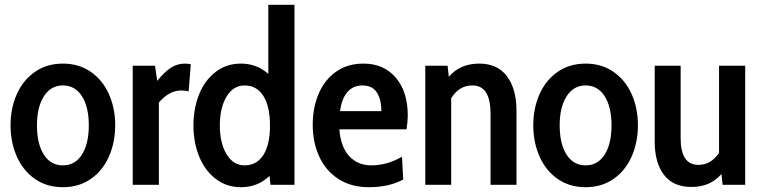

<svg xmlns="http://www.w3.org/2000/svg" viewBox="-20 -770 3173 800"><path d="M24 -248Q24 -319 50 -377.5Q76 -436 125.5 -470.5Q175 -505 242 -505Q309 -505 358.5 -470.5Q408 -436 434 -377.5Q460 -319 460 -248Q460 -177 434 -118Q408 -59 358.5 -24.5Q309 10 242 10Q175 10 125.5 -24.5Q76 -59 50 -118Q24 -177 24 -248ZM350 -248Q350 -324 321.5 -369Q293 -414 242 -414Q192 -414 163 -369Q134 -324 134 -248Q134 -171 162.5 -126Q191 -81 242 -81Q293 -81 321.5 -126Q350 -171 350 -248Z M533 -496H626L635 -433Q665 -470 691.5 -487.5Q718 -505 751 -505Q764 -505 775 -502L766 -389Q754 -393 735 -393Q685 -393 642 -343V0H533Z M1207 -750V0H1107L1103 -37Q1054 10 984 10Q924 10 879 -24.5Q834 -59 810 -117.5Q786 -176 786 -247Q786 -318 809.5 -376.5Q833 -435 878 -470Q923 -505 984 -505Q1050 -505 1098 -462V-750ZM1105 -247Q1105 -326 1077.5 -370Q1050 -414 999 -414Q952 -414 924 -367.5Q896 -321 896 -247Q896 -174 924 -127.5Q952 -81 999 -81Q1050 -81 1077.5 -124.5Q1105 -168 1105 -247Z M1283 -250Q1283 -322 1308 -380Q1333 -438 1380.5 -471.5Q1428 -505 1495 -505Q1579 -505 1629 -446.5Q1679 -388 1679 -289Q1679 -264 1674 -231H1394Q1400 -156 1436 -118.5Q1472 -81 1527 -81Q1593 -81 1655 -117L1660 -22Q1601 10 1517 10Q1442 10 1389 -25Q1336 -60 1309.5 -119Q1283 -178 1283 -250ZM1569 -307Q1569 -356 1550 -385Q1531 -414 1490 -414Q1452 -414 1428 -387Q1404 -360 1397 -307Z M2132 -309V0H2024V-295Q2024 -354 2005.5 -384Q1987 -414 1948 -414Q1893 -414 1860 -361V0H1752V-496H1845L1850 -450Q1897 -505 1977 -505Q2053 -505 2092.5 -452Q2132 -399 2132 -309Z M2202 -248Q2202 -319 2228 -377.5Q2254 -436 2303.5 -470.5Q2353 -505 2420 -505Q2487 -505 2536.5 -470.5Q2586 -436 2612 -377.5Q2638 -319 2638 -248Q2638 -177 2612 -118Q2586 -59 2536.5 -24.5Q2487 10 2420 10Q2353 10 2303.5 -24.5Q2254 -59 2228 -118Q2202 -177 2202 -248ZM2528 -248Q2528 -324 2499.5 -369Q2471 -414 2420 -414Q2370 -414 2341 -369Q2312 -324 2312 -248Q2312 -171 2340.5 -126Q2369 -81 2420 -81Q2471 -81 2499.5 -126Q2528 -171 2528 -248Z M3085 -496V0H2991L2986 -45Q2940 9 2861 9Q2785 9 2746.5 -41.5Q2708 -92 2708 -180V-496H2816V-194Q2816 -83 2890 -83Q2942 -83 2976 -133V-496Z"/></svg>

Font: Cabin Condensed SemiBold
Style: Regular
Weight: 600
Width: 3
Designer: Pablo Impallari
Foundry: Pablo Impallari. http://www.impallari.com Igino Marini. http://www.ikern.com
Version: Version 2.200